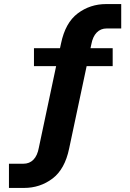

<svg xmlns="http://www.w3.org/2000/svg" viewBox="-20 -737 640 944"><path d="M429 -519 425 -500H534V-412H406L320 -7Q299 95 238 141Q177 187 98 187H24V68H95Q125 68 144.5 48Q164 28 171 -11L256 -412H147V-500H275L280 -523Q301 -625 362 -671Q423 -717 502 -717H576V-597H504Q475 -597 455.5 -577Q436 -557 429 -519Z"/></svg>

Font: Muli ExtraBold
Style: Regular
Weight: 800
Designer: Vernon Adams
Foundry: Vernon Adams
Version: Version 2.000